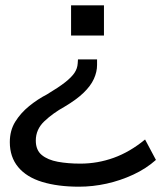

<svg xmlns="http://www.w3.org/2000/svg" viewBox="-20 -516 628 724"><path d="M278 188Q198 188 139 170Q80 152 48.5 114Q17 76 17 20Q17 -24 37.5 -57Q58 -90 90 -116Q122 -142 157 -160Q202 -187 226 -206Q250 -225 261 -241.5Q272 -258 273 -277L274 -292H346V-271Q346 -245 334 -218.5Q322 -192 295 -166Q268 -140 224 -114Q179 -89 147 -58.5Q115 -28 115 14Q115 50 137.5 68.5Q160 87 198 94Q236 101 283 101Q348 101 409 79Q470 57 527 10L568 87Q531 120 482.5 142.5Q434 165 382 176.5Q330 188 278 188ZM248 -382V-496H372V-382Z"/></svg>

Font: Nunito Sans 7pt Expanded
Style: Regular
Weight: 400
Width: 7
Designer: Vernon Adams
Foundry: Vernon Adams
Version: Version 3.101;gftools[0.9.27]